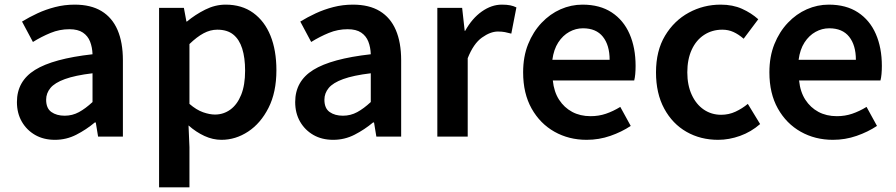

<svg xmlns="http://www.w3.org/2000/svg" viewBox="-20 -589 3865 828"><path d="M217 14Q168 14 131.5 -7Q95 -28 74 -64.5Q53 -101 53 -149Q53 -239 131 -287.5Q209 -336 379 -355Q378 -385 368.5 -409.5Q359 -434 337.5 -448.5Q316 -463 279 -463Q237 -463 198 -447Q159 -431 122 -408L75 -496Q106 -515 141.5 -531.5Q177 -548 217.5 -558.5Q258 -569 302 -569Q372 -569 418 -541Q464 -513 487 -459.5Q510 -406 510 -329V0H403L393 -61H389Q352 -30 309 -8Q266 14 217 14ZM259 -90Q292 -90 320.5 -105.5Q349 -121 379 -149V-273Q304 -264 260 -248Q216 -232 197.5 -209.5Q179 -187 179 -159Q179 -122 201.5 -106Q224 -90 259 -90Z M666 219V-555H773L784 -496H786Q822 -526 865 -547.5Q908 -569 953 -569Q1023 -569 1072 -533.5Q1121 -498 1146.5 -435Q1172 -372 1172 -286Q1172 -191 1138 -124Q1104 -57 1050 -21.5Q996 14 935 14Q898 14 862 -2.5Q826 -19 793 -48L797 45V219ZM907 -95Q944 -95 973.5 -116.5Q1003 -138 1020 -180Q1037 -222 1037 -284Q1037 -340 1024.5 -379.5Q1012 -419 986 -440Q960 -461 917 -461Q887 -461 858 -445.5Q829 -430 797 -399V-141Q827 -115 855.5 -105Q884 -95 907 -95Z M1417 14Q1368 14 1331.5 -7Q1295 -28 1274 -64.5Q1253 -101 1253 -149Q1253 -239 1331 -287.5Q1409 -336 1579 -355Q1578 -385 1568.5 -409.5Q1559 -434 1537.5 -448.5Q1516 -463 1479 -463Q1437 -463 1398 -447Q1359 -431 1322 -408L1275 -496Q1306 -515 1341.5 -531.5Q1377 -548 1417.5 -558.5Q1458 -569 1502 -569Q1572 -569 1618 -541Q1664 -513 1687 -459.5Q1710 -406 1710 -329V0H1603L1593 -61H1589Q1552 -30 1509 -8Q1466 14 1417 14ZM1459 -90Q1492 -90 1520.5 -105.5Q1549 -121 1579 -149V-273Q1504 -264 1460 -248Q1416 -232 1397.5 -209.5Q1379 -187 1379 -159Q1379 -122 1401.5 -106Q1424 -90 1459 -90Z M1866 0V-555H1973L1984 -456H1986Q2016 -510 2058 -539.5Q2100 -569 2144 -569Q2166 -569 2180.5 -566Q2195 -563 2207 -557L2185 -444Q2170 -448 2157.5 -450.5Q2145 -453 2127 -453Q2095 -453 2058.5 -427Q2022 -401 1997 -338V0Z M2510 14Q2433 14 2371 -21Q2309 -56 2272.5 -121Q2236 -186 2236 -277Q2236 -345 2257.5 -398.5Q2279 -452 2315.5 -490.5Q2352 -529 2397.5 -549Q2443 -569 2492 -569Q2567 -569 2618 -535.5Q2669 -502 2695 -442.5Q2721 -383 2721 -305Q2721 -286 2719.5 -269.5Q2718 -253 2715 -242H2364Q2369 -193 2391 -159Q2413 -125 2447.5 -106.5Q2482 -88 2527 -88Q2562 -88 2593 -98.5Q2624 -109 2655 -128L2700 -46Q2661 -20 2612 -3Q2563 14 2510 14ZM2362 -331H2609Q2609 -394 2580 -430.5Q2551 -467 2494 -467Q2463 -467 2435 -451.5Q2407 -436 2387.5 -406Q2368 -376 2362 -331Z M3077 14Q3001 14 2940.5 -20.5Q2880 -55 2844.5 -120.5Q2809 -186 2809 -277Q2809 -370 2848 -435Q2887 -500 2950.5 -534.5Q3014 -569 3088 -569Q3140 -569 3180 -551Q3220 -533 3250 -506L3187 -422Q3165 -441 3143 -451Q3121 -461 3095 -461Q3051 -461 3016.5 -438.5Q2982 -416 2963 -374.5Q2944 -333 2944 -277Q2944 -222 2963 -180.5Q2982 -139 3015 -116.5Q3048 -94 3090 -94Q3123 -94 3152 -107.5Q3181 -121 3205 -141L3258 -54Q3219 -20 3171.5 -3Q3124 14 3077 14Z M3572 14Q3495 14 3433 -21Q3371 -56 3334.5 -121Q3298 -186 3298 -277Q3298 -345 3319.5 -398.5Q3341 -452 3377.5 -490.5Q3414 -529 3459.5 -549Q3505 -569 3554 -569Q3629 -569 3680 -535.5Q3731 -502 3757 -442.5Q3783 -383 3783 -305Q3783 -286 3781.5 -269.5Q3780 -253 3777 -242H3426Q3431 -193 3453 -159Q3475 -125 3509.5 -106.5Q3544 -88 3589 -88Q3624 -88 3655 -98.5Q3686 -109 3717 -128L3762 -46Q3723 -20 3674 -3Q3625 14 3572 14ZM3424 -331H3671Q3671 -394 3642 -430.5Q3613 -467 3556 -467Q3525 -467 3497 -451.5Q3469 -436 3449.5 -406Q3430 -376 3424 -331Z"/></svg>

Font: Noto Sans HK SemiBold
Style: Regular
Weight: 600
Version: Version 2.004-H2;hotconv 1.0.118;makeotfexe 2.5.65603